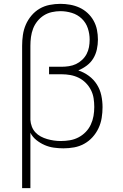

<svg xmlns="http://www.w3.org/2000/svg" viewBox="-20 -763 640 998"><path d="M95 215V-525Q95 -553 99 -581Q103 -609 114 -634.5Q125 -660 143.5 -682Q162 -704 186 -718Q210 -732 238 -737.5Q266 -743 294 -743Q319 -743 344.5 -738.5Q370 -734 393 -723.5Q416 -713 435 -695.5Q454 -678 466.5 -655.5Q479 -633 484 -608Q489 -583 489 -557Q489 -532 483.5 -506.5Q478 -481 465 -459.5Q452 -438 431.5 -422.5Q411 -407 387 -397Q417 -387 442 -368.5Q467 -350 483.5 -324Q500 -298 506.5 -267.5Q513 -237 513 -206Q513 -178 508.5 -150Q504 -122 492 -96.5Q480 -71 461 -50Q442 -29 417.5 -15.5Q393 -2 365.5 3Q338 8 310 8Q285 8 260 4.5Q235 1 212 -9Q189 -19 169 -35Q149 -51 138 -73V215ZM296 -30Q320 -30 343.5 -34Q367 -38 388 -49Q409 -60 425.5 -77Q442 -94 452 -115.5Q462 -137 466 -160Q470 -183 470 -207Q470 -230 466.5 -252.5Q463 -275 452.5 -295.5Q442 -316 425.5 -332.5Q409 -349 388.5 -359Q368 -369 345.5 -373Q323 -377 300 -377H235V-416H300Q319 -416 338.5 -419Q358 -422 375 -430Q392 -438 406.5 -451.5Q421 -465 430 -482Q439 -499 442.5 -518Q446 -537 446 -557Q446 -587 436.5 -616Q427 -645 405 -666Q383 -687 353.5 -696Q324 -705 294 -705Q272 -705 249.5 -700Q227 -695 208 -683Q189 -671 174.5 -653Q160 -635 152 -614Q144 -593 141 -570.5Q138 -548 138 -525V-146V-140Q139 -122 145.5 -105Q152 -88 164 -75Q176 -62 192 -53.5Q208 -45 225.5 -40Q243 -35 260.5 -32.5Q278 -30 296 -30Z"/></svg>

Font: Zed Sans Extralight Extended
Style: Regular
Weight: 200
Width: 7
Designer: Belleve Invis
Foundry: Belleve Invis
Version: Version 1.0.0; ttfautohint (v1.8.4)